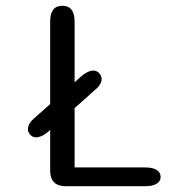

<svg xmlns="http://www.w3.org/2000/svg" viewBox="-20 -644 659 664"><path d="M105 -169Q93 -169 84.8 -177.8Q76.5 -186.5 76.5 -197.5Q76.5 -218 104 -240L261.5 -380.5Q284.5 -400 302.5 -400Q314.5 -400 323 -391Q331.5 -382 331.5 -370Q331.5 -350.5 303.5 -328.5L145.5 -187.5Q123 -169 105 -169ZM238 -65H481.5Q507.5 -65 521.5 -56.5Q535.5 -48 535.5 -32Q535.5 -17 521.5 -8.5Q507.5 0 481.5 0H207.5Q153.5 0 153.5 -54V-569.5Q153.5 -624 195.5 -624Q238 -624 238 -569.5Z"/></svg>

Font: Sono ExtraLight Monospace
Style: Regular
Weight: 400
Version: Version 2.112